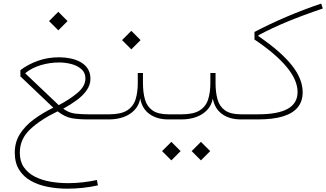

<svg xmlns="http://www.w3.org/2000/svg" viewBox="-20 -686 1874 1103"><path d="M261.7 -564.9 314.9 -511.7 368.2 -564.9 314.9 -618.2ZM470.7 -234.9Q470.7 -191.4 426 -153.3Q381.3 -115.2 317.4 -82L126 -263.7V-266.6Q164.1 -296.9 215.1 -312Q266.1 -327.1 321.3 -327.1Q354.5 -327.1 388.9 -318.4Q423.3 -309.6 447 -289.3Q470.7 -269 470.7 -234.9ZM499.5 -233.9Q499.5 -267.6 484.1 -291.3Q468.8 -314.9 442.9 -329.3Q417 -343.8 385 -350.3Q353 -356.9 319.8 -356.9Q254.4 -356.9 197.8 -336.7Q141.1 -316.4 97.2 -283.2V-247.1L286.1 -67.4Q224.1 -37.1 173.8 0.2Q123.5 37.6 94.2 84.2Q64.9 130.9 64.9 190.4Q64.9 249 89.6 288.8Q114.3 328.6 156.7 352.5Q199.2 376.5 253.4 387.2Q307.6 397.9 366.7 397.9Q411.1 397.9 456.1 393.1Q501 388.2 542.5 378.9L536.6 348.1Q499 356.4 456.3 361.3Q413.6 366.2 371.6 366.2Q318.4 366.2 268.6 357.4Q218.8 348.6 179.4 328.4Q140.1 308.1 116.9 274.4Q93.8 240.7 93.8 190.9Q93.8 112.8 153.6 56.6Q213.4 0.5 311 -46.4Q353 -13.7 392.6 -6.8Q432.1 0 483.4 0H577.6V-29.3H487.8Q447.8 -29.3 411.6 -33.4Q375.5 -37.6 343.3 -61.5Q385.3 -84.5 420.9 -110.6Q456.5 -136.7 478 -167.5Q499.5 -198.2 499.5 -233.9Z M801.3 -209V-266.6H771.5V-209Q771.5 -155.8 758.8 -115.2Q746.1 -74.7 710.7 -52Q675.3 -29.3 606.9 -29.3H577.6Q571.3 -29.3 569.6 -25.1Q567.9 -21 567.9 -14.6Q567.9 -8.3 569.6 -4.2Q571.3 0 577.6 0H606.9Q651.4 0 689.2 -13.4Q727.1 -26.9 752.7 -53.7Q778.3 -80.6 785.6 -120.1Q796.4 -61 839.4 -30.5Q882.3 0 945.8 0H994.6V-29.3H947.8Q887.7 -29.3 856 -51.8Q824.2 -74.2 812.7 -114.7Q801.3 -155.3 801.3 -209ZM681.2 -455.6 734.4 -402.3 787.6 -455.6 734.4 -508.8Z M1218.3 -209V-266.6H1188.5V-209Q1188.5 -155.8 1175.8 -115.2Q1163.1 -74.7 1127.7 -52Q1092.3 -29.3 1023.9 -29.3H994.6Q988.3 -29.3 986.6 -25.1Q984.9 -21 984.9 -14.6Q984.9 -8.3 986.6 -4.2Q988.3 0 994.6 0H1023.9Q1068.4 0 1106.2 -13.4Q1144 -26.9 1169.7 -53.7Q1195.3 -80.6 1202.6 -120.1Q1213.4 -61 1256.3 -30.5Q1299.3 0 1362.8 0H1411.6V-29.3H1364.7Q1304.7 -29.3 1272.9 -51.8Q1241.2 -74.2 1229.7 -114.7Q1218.3 -155.3 1218.3 -209ZM1081.1 182.1 1134.3 235.4 1187.5 182.1 1134.3 128.9ZM911.1 182.1 964.4 235.4 1017.6 182.1 964.4 128.9Z M1825.2 -665.5Q1618.7 -595.2 1441.9 -502.4V-459Q1563 -377.9 1626.2 -302Q1689.5 -226.1 1689.5 -157.2Q1689.5 -92.8 1633.1 -61Q1576.7 -29.3 1462.4 -29.3H1411.6Q1406.7 -29.3 1404.3 -25.9Q1401.9 -22.5 1401.9 -14.6Q1401.9 -6.8 1404.3 -3.4Q1406.7 0 1411.6 0H1462.4Q1548.3 0 1605.2 -17.3Q1662.1 -34.7 1690.4 -69.3Q1718.8 -104 1718.8 -155.8Q1718.8 -233.4 1655.3 -312.5Q1591.8 -391.6 1464.4 -478.5V-483.4Q1540 -523.9 1630.1 -561.3Q1720.2 -598.6 1834.5 -637.2Z"/></svg>

Font: Estedad-FD-VF Thin
Style: Regular
Weight: 100
Designer: Amin Abedi
Version: Version 5.0